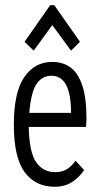

<svg xmlns="http://www.w3.org/2000/svg" viewBox="-20 -705 390 735"><path d="M190 10Q115 10 74 -46.5Q33 -103 33 -227Q33 -352 73 -410Q113 -468 180 -468Q220 -468 249 -447.5Q278 -427 294.5 -379.5Q311 -332 311 -251Q311 -235 309 -219H90Q92 -122 118.5 -84Q145 -46 191 -46Q218 -46 236.5 -57.5Q255 -69 269 -90L302 -54Q282 -24 254 -7Q226 10 190 10ZM92 -273H252Q252 -415 177 -415Q142 -415 120.5 -384.5Q99 -354 92 -273ZM109 -511 74 -545 172 -685H188L286 -545L252 -511L180 -609Z"/></svg>

Font: Inconsolata ExtraCondensed
Style: Regular
Weight: 400
Width: 2
Monospace: yes
Designer: Raph Levien, Cyreal, Brenton Simpson
Foundry: Raph Levien, Cyreal, Google
Version: Version 3.000; ttfautohint (v1.8.2.53-6de2)